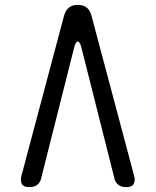

<svg xmlns="http://www.w3.org/2000/svg" viewBox="-20 -760 640 790"><path d="M244 -697Q250 -718 264 -729Q278 -740 300 -740Q323 -740 336.5 -729Q350 -718 356 -697L532 -36Q537 -18 530.5 -4Q524 10 499 10Q481 10 469 2Q457 -6 452 -21L314 -568Q308 -589 300 -589Q292 -589 286 -568L148 -21Q143 -6 131 2Q119 10 101 10Q76 10 69.5 -4Q63 -18 68 -36Z"/></svg>

Font: Maple Mono NL Light
Style: Regular
Weight: 300
Monospace: yes
Designer: subframe7536
Version: Version 7.000